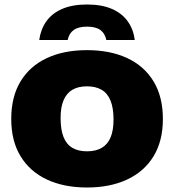

<svg xmlns="http://www.w3.org/2000/svg" viewBox="-20 -826 774 854"><path d="M367 8Q265 8 189.2 -27.2Q113.5 -62.5 71.8 -130.5Q30 -198.5 30 -297Q30 -396 71.5 -464.2Q113 -532.5 188.8 -567.8Q264.5 -603 367 -603Q469.5 -603 545.5 -567.8Q621.5 -532.5 663 -464Q704.5 -395.5 704.5 -297Q704.5 -199 663 -131Q621.5 -63 545.5 -27.5Q469.5 8 367 8ZM367 -153Q406.5 -153 432.8 -168.5Q459 -184 472 -215.2Q485 -246.5 485 -294Q485 -345 471.8 -378Q458.5 -411 432.2 -426.5Q406 -442 367 -442Q328.5 -442 302.5 -427Q276.5 -412 263 -380.8Q249.5 -349.5 249.5 -301Q249.5 -249.5 262.5 -216.8Q275.5 -184 301.8 -168.5Q328 -153 367 -153ZM154.5 -648Q161 -695.5 186 -731Q211 -766.5 256.2 -786.2Q301.5 -806 367 -806Q433 -806 478 -786.2Q523 -766.5 548.2 -731Q573.5 -695.5 579.5 -648H453Q447 -677.5 426.5 -692.5Q406 -707.5 367 -707.5Q328.5 -707.5 307.8 -692.5Q287 -677.5 281 -648Z"/></svg>

Font: Encode Sans SC Black
Style: Regular
Weight: 900
Version: Version 3.002